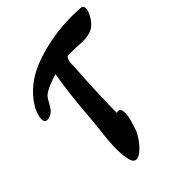

<svg xmlns="http://www.w3.org/2000/svg" viewBox="-265 -938 1060 1060"><g transform="rotate(-45 264.5 -408.0)"><path d="M568 -790Q568 -773 557 -751Q546 -729 535 -716Q514 -690 487 -681Q460 -672 425 -672Q413 -672 387 -674Q355 -676 339 -675Q331 -675 320.5 -675Q310 -675 306.5 -671Q303 -667 298 -653Q295 -643 294.5 -627Q294 -611 294 -604L287 -493Q284 -435 283 -391.5Q282 -348 281 -319Q281 -280 280 -261Q288 -263 291 -263Q313 -263 313 -229Q313 -205 305.5 -178Q298 -151 287 -118Q281 -101 261.5 -72.5Q242 -44 218 -23Q194 -2 176 -2Q153 -2 145 -38Q137 -73 137 -122Q137 -177 148 -261L155 -333Q170 -528 192 -651Q186 -649 159.5 -640.5Q133 -632 111 -621Q89 -610 77 -598Q64 -584 54 -562Q41 -540 31.5 -528Q22 -516 4 -509Q-7 -504 -18 -504Q-39 -504 -39 -530Q-39 -547 -31 -570Q-23 -593 -14 -607Q53 -717 192 -765.5Q331 -814 486 -814Q508 -814 546 -812Q568 -811 568 -790Z"/></g></svg>

Font: Sedgwick Ave Display
Style: Regular
Weight: 400
Designer: Kevin Burke, Pedro Vergani
Foundry: Google, Inc.
Version: Version 1.000